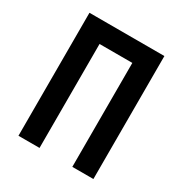

<svg xmlns="http://www.w3.org/2000/svg" viewBox="-170 -858 939 987"><g transform="rotate(30 300.0 -365.0)"><path d="M77.6 0V-730H522.4V0H397.3V-617H202.7V0Z"/></g></svg>

Font: Pitagon Sans Mono
Style: Regular
Weight: 400
Monospace: yes
Designer: Travis Tran
Foundry: Pitagon
Version: Version 1.001;gftools[0.9.26]